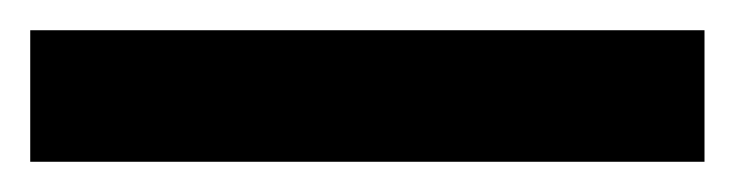

<svg xmlns="http://www.w3.org/2000/svg" viewBox="-23 0 486 127"><path d="M-3 20H443V107H-3Z"/></svg>

Font: Roundo SemiBold
Style: Regular
Weight: 600
Designer: Namrata Goyal (Gurmukhi), Shiva Nallaperumal (Latin)
Foundry: Indian Type Foundry
Version: Version 1.000;PS 1.0;hotconv 1.0.88;makeotf.lib2.5.647800